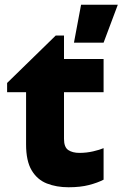

<svg xmlns="http://www.w3.org/2000/svg" viewBox="-20 -779 517 810"><path d="M417 -21Q392 -8 355.5 1.5Q319 11 269 11Q218 11 177.5 -5Q137 -21 113.5 -60.5Q90 -100 90 -170V-390H10V-429L215 -629H250V-530H417V-390H250V-193Q250 -158 268 -146Q286 -134 315 -134Q345 -134 373 -140.5Q401 -147 417 -154ZM477 -759 417 -599H292L322 -759Z"/></svg>

Font: Roundo Variable
Style: Regular
Weight: 200
Designer: Shiva Nallaperumal
Foundry: Indian Type Foundry
Version: Version 2.000